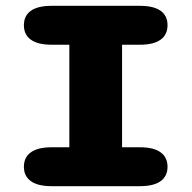

<svg xmlns="http://www.w3.org/2000/svg" viewBox="-20 -639 659 659"><path d="M157 0Q110 0 86 -17.2Q62 -34.5 62 -66.5Q62 -99 86 -116.2Q110 -133.5 157 -133.5H218V-485.5H157Q110 -485.5 86 -502.8Q62 -520 62 -552.5Q62 -585 86 -602Q110 -619 157 -619H460Q507.5 -619 531.2 -602Q555 -585 555 -552.5Q555 -520 531.2 -502.8Q507.5 -485.5 460 -485.5H399V-133.5H460Q507.5 -133.5 531.2 -116.2Q555 -99 555 -66.5Q555 -34.5 531.2 -17.2Q507.5 0 460 0Z"/></svg>

Font: Sono ExtraLight Monospace ExtraBold
Style: Regular
Weight: 800
Version: Version 2.112